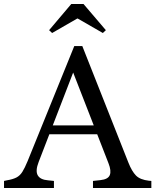

<svg xmlns="http://www.w3.org/2000/svg" viewBox="-26 -934 772 954"><path d="M-6 0V-35L8 -38Q38 -43 55.5 -52Q73 -61 85 -80Q97 -99 111 -133L343 -705H383L612 -126Q629 -83 649.5 -62Q670 -41 714 -36L726 -35V0H436V-35L473 -39Q511 -43 519.5 -64Q528 -85 513 -123L323 -611H352L166 -129Q149 -85 161.5 -63Q174 -41 213 -38L242 -35V0ZM203 -267V-311H505V-267ZM233 -770 218 -784 328 -914H389L500 -784L485 -770L360 -842H358Z"/></svg>

Font: Hedvig Letters Serif 18pt
Style: Regular
Weight: 400
Designer: Alexander Örn & Tor Weibull
Foundry: Kanon Foundry
Version: Version 1.000